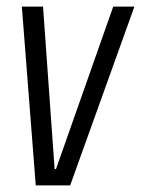

<svg xmlns="http://www.w3.org/2000/svg" viewBox="-20 -560 426 580"><path d="M46 -540H110L145 -49H149L322 -540H386L192 0H88Z"/></svg>

Font: Pathway Extreme Condensed ExtraLight
Style: Italic
Weight: 250
Width: 3
Italic angle: -8°
Version: Version 1.001;gftools[0.9.26]